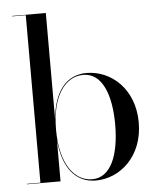

<svg xmlns="http://www.w3.org/2000/svg" viewBox="-54 -796 704 852"><g transform="rotate(-5 298.5 -370.0)"><path d="M92.5 -748V-2H32V0H182V-183C193 -60 248.5 10 338.5 10C447.5 10 550.5 -80 550.5 -230C550.5 -380 447.5 -469 338.5 -469C248.5 -469 193 -400 182 -277V-750H32V-748ZM182 -230C182 -384 245 -462 323 -462C407 -462 445.5 -364 445.5 -230C445.5 -96 407 3 323 3C245 3 182 -76 182 -230Z"/></g></svg>

Font: Bodoni* 96pt
Style: Regular
Weight: 400
Version: Version 2.3